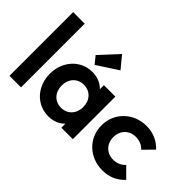

<svg xmlns="http://www.w3.org/2000/svg" viewBox="-107 -1147 1541 1541"><g transform="rotate(45 663.5 -376.5)"><path d="M58 0H189V-723H58Z M507 10C565 10 614 -11 647 -46V0H777V-483H647V-437C614 -472 564 -493 507 -493C375 -493 275 -384 275 -241C275 -98 375 10 507 10ZM409 -242C409 -318 459 -372 531 -372C604 -372 654 -318 654 -242C654 -165 604 -111 531 -111C459 -111 409 -165 409 -242ZM429 -607 479 -545 657 -661 573 -763Z M1121 10C1197 10 1262 -18 1311 -72L1226 -157C1201 -128 1165 -112 1121 -112C1048 -112 995 -165 995 -242C995 -318 1048 -371 1121 -371C1164 -371 1199 -356 1225 -328L1309 -413C1262 -465 1196 -494 1121 -494C974 -494 861 -385 861 -241C861 -98 973 10 1121 10Z"/></g></svg>

Font: MV Cash SemiBold
Style: Regular
Weight: 600
Designer: Rodrigo Fuenzalida
Foundry: fragTYPE
Version: Version 1.100;Glyphs 3.1.2 (3151)